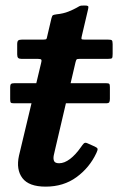

<svg xmlns="http://www.w3.org/2000/svg" viewBox="-20 -664 453 698"><path d="M32 -361.5Q23.5 -361.5 20.2 -358.8Q17 -356 17 -347.5V-303.5Q17 -294 19 -291.2Q21 -288.5 31 -288.5H365Q375 -288.5 377.2 -292.2Q379.5 -296 379.5 -305V-347.5Q379.5 -356.5 377.2 -359Q375 -361.5 366 -361.5ZM60 -520Q50 -520 46.2 -516.8Q42.5 -513.5 42.5 -503V-466.5Q42.5 -457 46 -453.5Q49.5 -450 58 -450H117.5Q128.5 -450 130.2 -446.8Q132 -443.5 129.5 -435L49 -98Q38 -47.5 61.5 -16.5Q85 14.5 146 14.5Q211 14.5 258.2 -20Q305.5 -54.5 330.5 -108Q336 -119.5 334.5 -123.5Q333 -127.5 324 -131.5L297 -143.5Q289 -147 284.2 -142Q279.5 -137 274.5 -129.5Q255 -101.5 234.5 -86Q214 -70.5 195 -70.5Q180 -70.5 176.5 -78.8Q173 -87 175.5 -99.5Q178 -112 181 -123.5L254.5 -437.5Q256.5 -445 258.2 -447.5Q260 -450 269.5 -450H372.5Q385 -450 387.2 -452.8Q389.5 -455.5 389.5 -468V-503.5Q389.5 -515 386.5 -517.5Q383.5 -520 372.5 -520H288.5Q277 -520 276.2 -522.5Q275.5 -525 277.5 -533.5L300.5 -631.5Q302.5 -640 299.8 -642Q297 -644 287 -644Q279 -644 275.2 -643.5Q271.5 -643 268 -641.2Q264.5 -639.5 258 -635.5Q247.5 -629.5 229 -622Q210.5 -614.5 186 -612Q175.5 -610.5 172.5 -608.8Q169.5 -607 167 -597.5L152 -533.5Q150.5 -525.5 149 -522.8Q147.5 -520 137 -520Z"/></svg>

Font: Besley SemiBold
Style: Italic
Weight: 600
Italic angle: -13°
Designer: Owen Earl
Foundry: indestructible type*
Version: Version 2.001